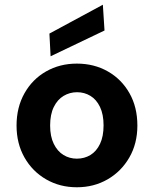

<svg xmlns="http://www.w3.org/2000/svg" viewBox="-20 -780 651 812"><path d="M305 12Q233 12 175 -21.5Q117 -55 83.5 -114Q50 -173 50 -249Q50 -326 83.5 -385.5Q117 -445 175 -478Q233 -511 305 -511Q378 -511 436 -478Q494 -445 527.5 -386Q561 -327 561 -249Q561 -173 527 -114Q493 -55 435 -21.5Q377 12 305 12ZM305 -109Q337 -109 362.5 -124.5Q388 -140 403 -171.5Q418 -203 418 -250Q418 -296 403 -327.5Q388 -359 362.5 -374.5Q337 -390 306 -390Q275 -390 249 -374.5Q223 -359 207.5 -327.5Q192 -296 192 -249Q192 -203 207.5 -171.5Q223 -140 248.5 -124.5Q274 -109 305 -109ZM194 -542 189 -638 415 -760 422 -651Z"/></svg>

Font: DM Sans 20pt ExtraBold
Style: Regular
Weight: 800
Version: Version 4.004;gftools[0.9.30]